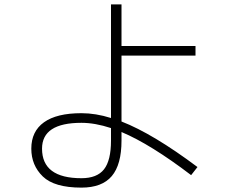

<svg xmlns="http://www.w3.org/2000/svg" viewBox="-20 -812 1040 877"><path d="M873 -558H535V-257Q679 -201 882 -49L853 -12Q668 -153 535 -209V-170Q535 -60 490.5 -7.5Q446 45 352 45Q228 45 175.5 -6Q123 -57 123 -133Q123 -212 181 -253.5Q239 -295 352 -295Q417 -295 487 -273V-792H535V-602H873ZM487 -227Q414 -251 352 -251Q172 -251 172 -133Q172 2 352 2Q423 2 455 -38.5Q487 -79 487 -170Z"/></svg>

Font: M PLUS 1p Light
Style: Regular
Weight: 300
Version: Version 1.061